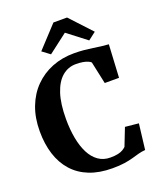

<svg xmlns="http://www.w3.org/2000/svg" viewBox="-175 -1088 1014 1207"><g transform="rotate(-20 332.5 -484.0)"><path d="M366.5 11Q278.5 11 212.5 -15.2Q146.5 -41.5 102.5 -90.8Q58.5 -140 36.5 -209.2Q14.5 -278.5 14.5 -363.5Q14.5 -453.5 42 -525.2Q69.5 -597 119.5 -647.5Q169.5 -698 236.8 -724.8Q304 -751.5 383.5 -751.5Q420 -751.5 450.8 -748.5Q481.5 -745.5 508.2 -741.5Q535 -737.5 560 -734.2Q585 -731 610 -729.5L598 -509.5H502.5L470.5 -658.5Q464.5 -665 451.2 -670.8Q438 -676.5 418.5 -680Q399 -683.5 371.5 -683.5Q320 -683.5 280.2 -650Q240.5 -616.5 218.2 -549Q196 -481.5 196 -379.5Q196 -310 207 -251Q218 -192 240.2 -148.5Q262.5 -105 296.5 -81Q330.5 -57 376 -57Q407 -57 427.2 -61.5Q447.5 -66 460 -73.5Q472.5 -81 481.5 -89.5L527.5 -207L617.5 -198L597 -27Q572 -25 550.2 -19Q528.5 -13 504 -6Q479.5 1 446.5 6Q413.5 11 366.5 11ZM247 -794.5 195.5 -833 329.5 -977.5H420.5L554 -834L502.5 -794.5L375 -892.5Z"/></g></svg>

Font: Merriweather 20pt ExtraBold
Style: Regular
Weight: 800
Version: Version 2.100